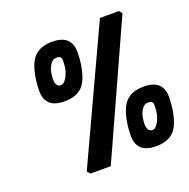

<svg xmlns="http://www.w3.org/2000/svg" viewBox="-128 -843 954 967"><g transform="rotate(-20 349.5 -360.0)"><path d="M181 -16 508 -720H610L623 -704L304 0H195ZM327 -656Q343 -634 343 -600Q343 -566 339 -538Q327 -453 294 -419.5Q261 -386 198 -386Q135 -386 111 -420Q95 -442 95 -476Q95 -510 99 -538Q111 -623 144.5 -656.5Q178 -690 240.5 -690Q303 -690 327 -656ZM180 -513Q180 -469 209 -469Q224 -469 238 -492Q260 -527 260 -579Q260 -590 258 -596Q253 -607 233 -607Q213 -607 200 -587Q187 -567 183.5 -545.5Q180 -524 180 -513ZM683 -286Q699 -264 699 -230Q699 -196 695 -168Q683 -83 650 -49.5Q617 -16 554 -16Q491 -16 467 -50Q451 -72 451 -106Q451 -140 455 -168Q467 -253 500.5 -286.5Q534 -320 596.5 -320Q659 -320 683 -286ZM536 -143Q536 -99 565 -99Q580 -99 594 -122Q616 -157 616 -209Q616 -220 614 -226Q609 -237 589 -237Q569 -237 556 -217Q543 -197 539.5 -175.5Q536 -154 536 -143Z"/></g></svg>

Font: Chau Philomene One
Style: Italic
Weight: 400
Designer: Vicente Lamonaca
Foundry: TipoType
Version: Version 1.002